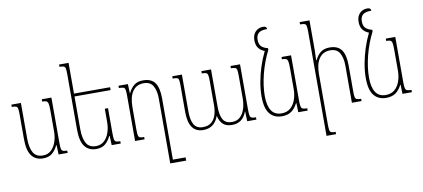

<svg xmlns="http://www.w3.org/2000/svg" viewBox="-85 -1091 3634 1649"><g transform="rotate(-10 1732.0 -266.5)"><path d="M215 10Q151 10 116 -35.5Q81 -81 81 -184V-399Q81 -433 77.5 -448.5Q74 -464 62 -468Q50 -472 26 -472V-492H109V-182Q109 -102 134 -58.5Q159 -15 217 -15Q261 -15 289.5 -41.5Q318 -68 332.5 -110.5Q347 -153 347 -203V-387Q347 -427 342.5 -445Q338 -463 326 -467.5Q314 -472 291 -472V-492H375V-99Q375 -62 378.5 -45.5Q382 -29 394 -24.5Q406 -20 430 -20V0H351L348 -81H344Q325 -41 295.5 -15.5Q266 10 215 10Z M838 -318V-99Q838 -62 841.5 -45.5Q845 -29 857 -24.5Q869 -20 893 -20V0H814L811 -81H807Q788 -41 758.5 -15.5Q729 10 678 10Q614 10 579 -35.5Q544 -81 544 -184V-667Q544 -701 540.5 -716.5Q537 -732 525 -736Q513 -740 489 -740V-760H572V-492H887V-467H572V-182Q572 -102 597 -58.5Q622 -15 680 -15Q724 -15 752.5 -41.5Q781 -68 795.5 -110.5Q810 -153 810 -203V-318Z M1175 -501Q1246 -501 1278 -457.5Q1310 -414 1310 -320V214H1421V242H1282V-323Q1282 -392 1258 -434Q1234 -476 1176 -476Q1114 -476 1080 -428Q1046 -380 1046 -289V-95Q1046 -59 1049.5 -43.5Q1053 -28 1065 -24Q1077 -20 1101 -20V0H1018V-397Q1018 -432 1014.5 -448Q1011 -464 998.5 -468Q986 -472 960 -472V-492H1042L1045 -412H1047Q1068 -455 1097.5 -478Q1127 -501 1175 -501Z M1937 -492H2020V-98Q2020 -62 2023.5 -45.5Q2027 -29 2039 -24.5Q2051 -20 2076 -20V0H1996L1993 -85H1991Q1957 9 1863 9Q1812 9 1784.5 -17Q1757 -43 1747 -89H1745Q1729 -42 1695.5 -16.5Q1662 9 1613 9Q1485 9 1485 -170V-400Q1485 -434 1482 -449.5Q1479 -465 1467 -468.5Q1455 -472 1429 -472V-492H1513V-169Q1513 -95 1536 -55.5Q1559 -16 1614 -16Q1660 -16 1687.5 -39Q1715 -62 1727 -100.5Q1739 -139 1739 -185V-397Q1739 -432 1735.5 -447.5Q1732 -463 1720.5 -467.5Q1709 -472 1683 -472V-492H1767V-169Q1767 -90 1790 -53Q1813 -16 1867 -16Q1911 -16 1938.5 -42Q1966 -68 1979 -109.5Q1992 -151 1992 -200V-395Q1992 -431 1989 -447Q1986 -463 1974.5 -467.5Q1963 -472 1937 -472Z M2298 10Q2230 10 2192 -37Q2154 -84 2154 -188Q2154 -246 2165.5 -311.5Q2177 -377 2198.5 -443Q2220 -509 2249 -568Q2217 -579 2197 -604.5Q2177 -630 2177 -674Q2177 -721 2203.5 -748Q2230 -775 2270 -775Q2286 -775 2293.5 -769Q2301 -763 2302 -750Q2246 -750 2225.5 -730Q2205 -710 2205 -674Q2205 -633 2225 -614Q2245 -595 2281 -587V-572Q2234 -480 2208 -378Q2182 -276 2182 -186Q2182 -104 2210.5 -59.5Q2239 -15 2299 -15Q2347 -15 2377.5 -42Q2408 -69 2422.5 -112Q2437 -155 2437 -203V-387Q2437 -427 2433 -445Q2429 -463 2417 -467.5Q2405 -472 2382 -472V-492H2465V-99Q2465 -62 2469 -45.5Q2473 -29 2485 -24.5Q2497 -20 2523 -20V0H2441L2439 -79H2435Q2413 -35 2380.5 -12.5Q2348 10 2298 10Z M2993 -20V0H2909V-323Q2909 -392 2885 -434Q2861 -476 2803 -476Q2741 -476 2707 -428.5Q2673 -381 2673 -291V146Q2673 183 2676.5 198.5Q2680 214 2692 218Q2704 222 2728 222V242H2645V-665Q2645 -700 2641.5 -716Q2638 -732 2625.5 -736Q2613 -740 2587 -740V-760H2673V-496Q2673 -475 2671.5 -454.5Q2670 -434 2670 -413H2674Q2695 -456 2724.5 -478.5Q2754 -501 2802 -501Q2873 -501 2905 -457Q2937 -413 2937 -320V-95Q2937 -60 2940.5 -44.5Q2944 -29 2956 -24.5Q2968 -20 2993 -20Z M3207 10Q3139 10 3101 -37Q3063 -84 3063 -188Q3063 -246 3074.5 -311.5Q3086 -377 3107.5 -443Q3129 -509 3158 -568Q3126 -579 3106 -604.5Q3086 -630 3086 -674Q3086 -721 3112.5 -748Q3139 -775 3179 -775Q3195 -775 3202.5 -769Q3210 -763 3211 -750Q3155 -750 3134.5 -730Q3114 -710 3114 -674Q3114 -633 3134 -614Q3154 -595 3190 -587V-572Q3143 -480 3117 -378Q3091 -276 3091 -186Q3091 -104 3119.5 -59.5Q3148 -15 3208 -15Q3256 -15 3286.5 -42Q3317 -69 3331.5 -112Q3346 -155 3346 -203V-387Q3346 -427 3342 -445Q3338 -463 3326 -467.5Q3314 -472 3291 -472V-492H3374V-99Q3374 -62 3378 -45.5Q3382 -29 3394 -24.5Q3406 -20 3432 -20V0H3350L3348 -79H3344Q3322 -35 3289.5 -12.5Q3257 10 3207 10Z"/></g></svg>

Font: Noto Serif Armenian Condensed Thin
Style: Regular
Weight: 100
Width: 3
Designer: Monotype Design Team
Foundry: Monotype Imaging Inc.
Version: Version 2.008; ttfautohint (v1.8.4.7-5d5b)